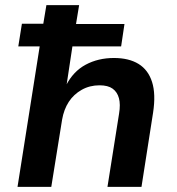

<svg xmlns="http://www.w3.org/2000/svg" viewBox="-20 -725 687 745"><path d="M48 0 134 -545H51L65 -633H148L160 -705H287L275 -632H463L450 -545H261L238 -393H236Q264 -448 312.5 -474Q361 -500 422 -500Q480 -500 517.5 -477Q555 -454 570 -407Q585 -360 574 -288L529 0H397L442 -284Q448 -320 441.5 -344Q435 -368 417 -381Q399 -394 366 -394Q328 -394 297 -376.5Q266 -359 247 -330Q228 -301 221 -261L179 0Z"/></svg>

Font: Nunito Sans 9pt
Style: Bold Italic
Weight: 700
Italic angle: -9°
Version: Version 3.101;gftools[0.9.27]